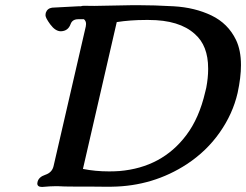

<svg xmlns="http://www.w3.org/2000/svg" viewBox="-20 -720 966 754"><path d="M350.6 -696.8 504.4 -699.7Q511.2 -699.7 518.1 -699.7Q586.9 -699.7 662.6 -695.3Q745.6 -690.4 810.5 -659.2Q875.5 -627.9 906.7 -563.5Q926.3 -522.9 926.3 -464.4Q926.3 -416 913.1 -355Q894 -272.5 842.8 -199.7Q792 -127 714.4 -75.7Q581.5 11.2 418.9 13.2H379.9Q351.6 13.2 326.7 12.7H269.5Q228.5 12.7 208 11.2H196.8Q177.7 11.2 145.5 14.2Q126.5 14.2 126.5 0.5Q126.5 -2 127.4 -5.4Q131.8 -24.9 158.2 -33.7Q184.6 -42.5 190.4 -67.9L316.9 -616.2Q317.9 -621.6 317.9 -626Q317.9 -637.7 309.6 -644.5H287.1Q264.2 -644.5 257.3 -625.5Q247.6 -598.1 219.2 -597.2H218.8Q197.3 -597.2 177.2 -624.5Q158.7 -649.9 158.7 -659.7Q158.7 -660.2 158.7 -661.1Q158.7 -665 159.7 -669.4Q165.5 -687 184.6 -689.9L286.6 -695.3H297.4Q302.7 -697.3 309.6 -697.3Q329.6 -696.8 350.6 -696.8ZM305.7 -56.6Q354 -46.9 408.2 -46.9Q428.7 -46.9 449.2 -48.3Q616.2 -62.5 711.4 -189Q762.2 -255.9 786.1 -359.4L790 -375.5Q797.4 -414.6 797.4 -447.3Q797.4 -449.2 797.4 -451.2Q797.4 -541 745.1 -586.4Q684.6 -641.6 564 -641.6H551.3Q492.2 -641.6 438.5 -633.3Z"/></svg>

Font: Caudex
Style: Bold
Weight: 700
Italic angle: -13°
Version: Version 1.04